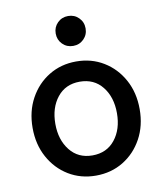

<svg xmlns="http://www.w3.org/2000/svg" viewBox="-83 -797 750 877"><g transform="rotate(-10 292.0 -359.0)"><path d="M43.9 -253.9Q43.9 -330.6 76.7 -390.4Q109.4 -450.2 165.5 -484.4Q221.7 -518.6 292 -518.6Q362.8 -518.6 418.9 -484.4Q475.1 -450.2 507.8 -390.4Q540.5 -330.6 540.5 -253.9Q540.5 -177.2 507.8 -117.4Q475.1 -57.6 418.9 -23.4Q362.8 10.7 292 10.7Q221.7 10.7 165.5 -23.4Q109.4 -57.6 76.7 -117.4Q43.9 -177.2 43.9 -253.9ZM149.4 -253.9Q149.4 -180.2 187.7 -131.6Q226.1 -83 292 -83Q358.4 -83 396.7 -131.1Q435.1 -179.2 435.1 -253.9Q435.1 -328.6 396.7 -376.7Q358.4 -424.8 292 -424.8Q226.1 -424.8 187.7 -376.7Q149.4 -328.6 149.4 -253.9ZM222.7 -660.2Q222.7 -689.5 242.7 -709.5Q262.7 -729.5 292 -729.5Q321.3 -729.5 341.3 -709.5Q361.3 -689.5 361.3 -660.2Q361.3 -630.9 341.3 -610.8Q321.3 -590.8 292 -590.8Q262.7 -590.8 242.7 -610.8Q222.7 -630.9 222.7 -660.2Z"/></g></svg>

Font: Giphurs Medium
Style: Regular
Weight: 500
Version: Version 0.920; ttfautohint (v1.8.4.7-5d5b)